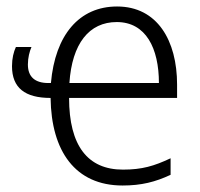

<svg xmlns="http://www.w3.org/2000/svg" viewBox="-20 -562 618 592"><path d="M341 -542C224 -542 150 -454 137 -306H129C88 -306 66 -325 66 -363C66 -384 71 -403 77 -417H29C22 -402 17 -382 17 -358C17 -291 57 -260 136 -260C138 -96 212 10 358 10C416 10 459 -1 506 -23V-74C455 -50 418 -39 359 -39C251 -39 193 -112 193 -260H526V-301C526 -437 465 -542 341 -542ZM340 -494C430 -494 470 -413 470 -306H194C202 -428 255 -494 340 -494Z"/></svg>

Font: Noto Sans SemiCondensed Light
Style: Regular
Weight: 300
Width: 4
Designer: Monotype Design Team
Foundry: Monotype Imaging Inc.
Version: Version 2.013